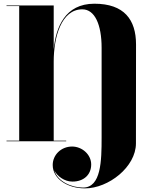

<svg xmlns="http://www.w3.org/2000/svg" viewBox="-20 -780 834 1060"><path d="M16 -3.5V0H345.5V-3.5H276.5V-440.5C276.5 -574 318 -728.5 434.5 -728.5C503 -728.5 541 -645 541 -516V-20C541 107 538.5 255.5 438.5 255.5C375 255.5 299 222.5 280 161.5C296.5 193 335.5 222.5 380 222.5C443.5 222.5 483.5 183.5 483.5 128C483.5 73 433 29 378 29C317.5 29 271 75 271 131C271 207.5 353 260 449 260C579 260 730.5 141.5 730.5 11.5L731 -534.5C731 -671.5 665.5 -759.5 501 -759.5C338.5 -759.5 288.5 -628.5 276.5 -508V-750H16V-746.5H86V-3.5Z"/></svg>

Font: Bodoni* 48pt Fatface
Style: Regular
Weight: 900
Version: Version 2.3